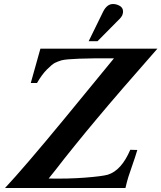

<svg xmlns="http://www.w3.org/2000/svg" viewBox="-20 -935 803 955"><path d="M763 -693Q571 -475 460 -342Q412 -285 352.5 -211.5Q293 -138 258 -92L222 -47Q320 -45 403.5 -51.5Q487 -58 516 -66Q584 -87 628 -190L663 -189Q652 -152 639 -115.5Q626 -79 618.5 -55Q611 -31 604 0H603H602H601H600H599H598H597H596H595H594H593H592H591H590H589H588H587H586H585H584H583H582H581H580H579H578H577H576H575H574H573H572H571H570H569H568H567H566H565H564H563H562H561H560H559H558H557H556H555H554H553H552H551H550H549H548H547H546H545H544H543H542H541H540H539H538H537H536H535H534H533H532H531H530H529H528H527H526H525H524H523H522H521H520H519H518H517H516H515H514H513H512H511H510H509H508H507H506H505H504H503H502H501H500H499H498H497H496H495H494H493H492H491H490H489H487H486H485H484H483H482H481H480H479H478H476H475H474H473H472H471H470H469H467H466H465H464H463H462H460H459H458H457H456H455H453H452H451H450H449H447H446H445H444H443H441H440H439H438H436H435H434H433H431H430H429H428H426H425H424H423H421H420H419H418H416H415H414H412H411H410H408H407H406H405H403H402H401H399H398H397H395H394H393H391H390H389H387H386H385H383H382H381H379H378H376H375H374H372H371H370H368H367H365H364H363H361H360H358H357H356H354H353H351H350H349H347H346H344H343H341H340H338H337H336H334H333H331H330H328H327H325H324H322H321H320H318H317H315H314H312H311H309H308H306H305H303H302H300H299H297H296H294H293H291H289H288H286H285H283H282H280H279H277H276H274H273H271H269H268H266H265H263H262H260H258H257H255H254H252H251H249H247H246H244H243H241H239H238H236H235H233H231H230H228H227H225H223H222H220H218H217H215H213H212H210H209H207H205H204H202H200H199H197H195H194H192H190H189H187H185H184H182H180H178H177H175H173H172H170H168H167H165H163H161H160H158H156H155H153H151H149H148H146H144H143H141H139H137H136H134H132H130H129H127H125H123H121H120H118H116H114H113H111H109H107H105H104H102H100H98H96H95H93H91H89H87H86H84H82H80H78H77H75H73H71H69H67H66H64H62H60H58H56H54H53H51H49H47H45H43H41H39H38H36H34H32H30H28H26H24H22H21H19H17H15H5Q98 -99 300 -344L547 -645Q328 -646 286 -635Q267 -629 253.5 -622.5Q240 -616 214 -590Q188 -564 164 -522H133L181 -693ZM592 -878Q592 -872 590.5 -866.5Q589 -861 587.5 -857.5Q586 -854 581.5 -848.5Q577 -843 575 -841Q573 -839 567 -833Q561 -827 560 -826L465 -730H421L493 -877Q512 -915 542 -915Q560 -915 576 -905.5Q592 -896 592 -878Z"/></svg>

Font: GFS Artemisia
Style: Bold Italic
Weight: 700
Italic angle: -12°
Designer: Designed by Takis Katsoulidis and George D. Matthiopoulos.
Foundry: Designed by Takis Katsoulidis and George D. Matthiopoulos.
Version: Version 1.0